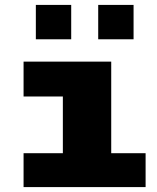

<svg xmlns="http://www.w3.org/2000/svg" viewBox="-20 -762 640 782"><path d="M236 0V-369H76V-511H433V0ZM76 0V-138H573V0ZM126 -602V-742H270V-602ZM380 -602V-742H524V-602Z"/></svg>

Font: Chivo Mono Black
Style: Regular
Weight: 900
Designer: Hector Gatti
Foundry: Omnibus-Type
Version: Version 1.008